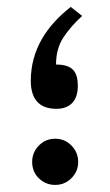

<svg xmlns="http://www.w3.org/2000/svg" viewBox="-20 -522 311 542"><path d="M179.7 -502.4C112.8 -450.2 66.9 -382.3 66.9 -293.9C66.9 -245.6 87.9 -214.8 139.2 -214.8C179.7 -214.8 199.7 -239.7 199.7 -279.3C199.7 -319.8 184.6 -339.8 138.2 -339.8C138.2 -369.6 145 -394.5 158.2 -415C171.4 -435.5 189 -456.1 211.9 -477.1ZM70.8 -64.9C70.8 -46.4 77.1 -30.8 89.8 -18.6C102.5 -6.3 117.7 0 135.7 0C153.8 0 168.9 -6.3 181.6 -19C194.3 -31.7 200.7 -46.9 200.7 -64.9C200.7 -83 194.3 -98.1 181.6 -111.3C168.9 -124 153.8 -130.4 135.7 -130.4C117.7 -130.4 102.5 -124 89.8 -111.3C77.1 -98.1 70.8 -83 70.8 -64.9Z"/></svg>

Font: Vazirmatn
Style: Regular
Weight: 400
Designer: Saber Rastikerdar
Foundry: Saber Rastikerdar
Version: Version 33.003